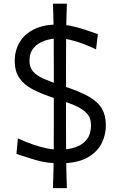

<svg xmlns="http://www.w3.org/2000/svg" viewBox="-20 -864 629 1029"><path d="M302.4 11.3Q229.1 11.3 168.6 -7.1Q108.2 -25.5 68.1 -39.2L75.9 -122.2Q114.4 -104.5 153.4 -90.7Q192.5 -77 229.7 -69.2Q267 -61.4 299.9 -61.4Q347.3 -62.2 385.3 -75.2Q423.3 -88.3 445.5 -117.1Q467.7 -145.9 467.7 -193.8Q467.7 -232.7 444.3 -257.3Q420.8 -281.9 377.4 -300.4Q333.9 -318.8 273.3 -337.6Q205.1 -359.2 157.1 -384.2Q109.2 -409.1 84.1 -445.5Q59 -481.9 59 -538.1Q59 -593.6 85.2 -637.7Q111.3 -681.8 162.9 -707.2Q214.5 -732.7 290.4 -732.7Q326.6 -732.7 365.8 -723.9Q405 -715.2 441.4 -703Q477.9 -690.8 504.5 -681L494.8 -599.6Q430.7 -630.2 378.1 -644.7Q325.5 -659.2 298.3 -659.2Q256.3 -658.4 219.7 -646Q183.2 -633.6 160.6 -607.2Q137.9 -580.8 137.9 -538.2Q137.9 -503.5 157.1 -481Q176.3 -458.4 216.7 -440.8Q257.1 -423.1 321.1 -402.3Q406.8 -374.6 456.2 -346.1Q505.6 -317.6 526.4 -281.5Q547.2 -245.3 547.2 -194Q547.2 -136.2 521.3 -89.7Q495.4 -43.1 441.4 -15.9Q387.5 11.3 302.4 11.3ZM263.8 144.4Q267.3 51 267.9 -32.9Q268.4 -116.9 268.4 -201.8V-498.6Q268.4 -583.6 267.9 -667.3Q267.3 -751.1 263.8 -844.4H338.3Q335.1 -751.1 334.4 -667.3Q333.7 -583.6 333.7 -498.6V-201.8Q333.7 -116.9 334.4 -32.9Q335.1 51 338.3 144.4Z"/></svg>

Font: Pinar FD VF
Style: Regular
Weight: 300
Designer: Amin Abedi
Version: Version 2.000